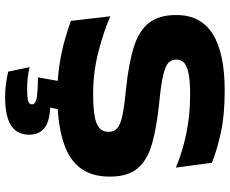

<svg xmlns="http://www.w3.org/2000/svg" viewBox="-96 -600 923 772"><g transform="rotate(90 366.0 -214.5)"><path d="M360 17Q298.5 17 243.8 8.8Q189 0.5 143.8 -12.2Q98.5 -25 64.5 -37.5L46 -196Q104 -170.5 186.5 -148.8Q269 -127 359 -127Q442.5 -127 476.5 -141Q510.5 -155 510.5 -188V-189.5Q510.5 -212 495.2 -224.8Q480 -237.5 442 -245.2Q404 -253 336.5 -259.5Q234.5 -270 169 -290.8Q103.5 -311.5 72.2 -351.8Q41 -392 41 -460V-463Q41 -559.5 117.2 -607.8Q193.5 -656 345.5 -656Q443.5 -656 514 -640.5Q584.5 -625 635 -604.5L654.5 -459.5Q594 -485.5 519.2 -501.2Q444.5 -517 362.5 -517Q305 -517 274 -510.2Q243 -503.5 231.5 -491.2Q220 -479 220 -461.5V-461Q220 -442.5 232.5 -430Q245 -417.5 281.8 -408.8Q318.5 -400 390.5 -393Q490.5 -383 557.2 -364.2Q624 -345.5 657.2 -306.2Q690.5 -267 690.5 -196.5V-192Q690.5 -84 609.5 -33.5Q528.5 17 360 17ZM425 -12 406 81 343.5 45Q356 45 369 45Q382 45 395 45Q465 45.5 493.5 67.5Q522 89.5 522 128V130.5Q522 180 484.2 203.5Q446.5 227 369 227Q342.5 227 315.8 223.2Q289 219.5 268.5 214.5L250.5 128.5Q271.5 133.5 294 136Q316.5 138.5 338 138.5Q369 138.5 384.5 134.8Q400 131 400 119.5V118.5Q400 106.5 380 101.2Q360 96 300 95Q296.5 95 294.8 95Q293 95 291.5 95L310.5 -12Z"/></g></svg>

Font: Anek Latin Expanded
Style: Bold
Weight: 700
Width: 7
Designer: Yesha Goshar
Foundry: Ek Type
Version: Version 1.003